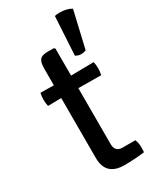

<svg xmlns="http://www.w3.org/2000/svg" viewBox="-199 -844 758 913"><g transform="rotate(-30 180.0 -387.5)"><path d="M318 -494Q322 -477 322 -457.5Q322 -438 318 -422L193 -423V-116Q193 -73 234 -73H304Q312 -54 312 -31.5Q312 -9 311 -3Q253 4 201 4Q99 4 99 -94V-423L26 -422Q22 -438 22 -457.5Q22 -477 26 -494L99 -493V-584Q99 -618 110 -632Q121 -646 151 -646H187L193 -640V-492ZM256 -565 268 -776Q280 -779 292 -779Q335 -779 360 -763L313 -561Q300 -556 285.5 -556Q271 -556 256 -565Z"/></g></svg>

Font: Signika Negative
Style: Regular
Weight: 400
Designer: Anna Giedrys
Foundry: Anna Giedrys
Version: Version 1.001